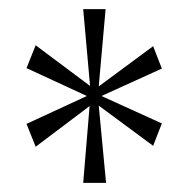

<svg xmlns="http://www.w3.org/2000/svg" viewBox="-20 -780 416 420"><path d="M162 -380 176 -548 58 -459 38 -509 170 -570 38 -631 58 -681 177 -592 162 -760H211L196 -591L315 -679L334 -630L202 -570L334 -510L315 -461L196 -549L212 -380Z"/></svg>

Font: Noto Serif Condensed ExtraLight
Style: Regular
Weight: 200
Width: 3
Designer: Monotype Design Team
Foundry: Monotype Imaging Inc.
Version: Version 2.013; ttfautohint (v1.8.4.7-5d5b)